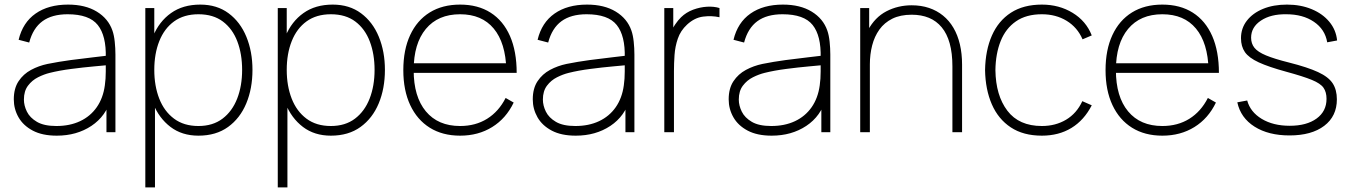

<svg xmlns="http://www.w3.org/2000/svg" viewBox="-20 -575 5875 835"><path d="M227 15Q164 15 122.5 -7Q81 -29 60.5 -65Q40 -101 40 -143Q40 -190.5 60.8 -221.8Q81.5 -253 115 -271Q148.5 -289 187 -297Q234 -306.5 287.8 -313.8Q341.5 -321 387 -326Q432.5 -331 455 -334L440 -324Q442.5 -419.5 405.2 -466.2Q368 -513 274 -513Q206 -513 164.8 -482.8Q123.5 -452.5 107 -390L61 -402Q79 -477 134.8 -516Q190.5 -555 276 -555Q351 -555 401 -524.5Q451 -494 469 -442Q476 -422 479 -393.5Q482 -365 482 -338V0H443V-148L463 -147Q441.5 -70 377.5 -27.5Q313.5 15 227 15ZM225 -27Q283.5 -27 328.2 -48Q373 -69 400.8 -108.8Q428.5 -148.5 436 -204Q440 -232 440 -264Q440 -296 440 -310L462 -293Q435.5 -290.5 388.8 -286.2Q342 -282 290 -275.2Q238 -268.5 196 -258Q171.5 -252 145.5 -239Q119.5 -226 101.8 -202.5Q84 -179 84 -142Q84 -116 97 -89.5Q110 -63 140.8 -45Q171.5 -27 225 -27Z M843 15Q771.5 15 721.5 -23Q671.5 -61 645.2 -125.8Q619 -190.5 619 -271Q619 -353 645.5 -417.2Q672 -481.5 723.8 -518.2Q775.5 -555 851 -555Q923.5 -555 974.2 -517.2Q1025 -479.5 1051.5 -415Q1078 -350.5 1078 -271Q1078 -190 1051 -125.2Q1024 -60.5 971.8 -22.8Q919.5 15 843 15ZM654 240H612V-540H651V-115H654ZM843 -27Q905.5 -27 947.8 -59Q990 -91 1011.5 -146.2Q1033 -201.5 1033 -271Q1033 -340 1012.2 -394.8Q991.5 -449.5 949.5 -481.2Q907.5 -513 843 -513Q780 -513 737.2 -482Q694.5 -451 672.8 -396.2Q651 -341.5 651 -271Q651 -201.5 672.5 -146.2Q694 -91 736.8 -59Q779.5 -27 843 -27Z M1419 15Q1347.5 15 1297.5 -23Q1247.5 -61 1221.2 -125.8Q1195 -190.5 1195 -271Q1195 -353 1221.5 -417.2Q1248 -481.5 1299.8 -518.2Q1351.5 -555 1427 -555Q1499.5 -555 1550.2 -517.2Q1601 -479.5 1627.5 -415Q1654 -350.5 1654 -271Q1654 -190 1627 -125.2Q1600 -60.5 1547.8 -22.8Q1495.5 15 1419 15ZM1230 240H1188V-540H1227V-115H1230ZM1419 -27Q1481.5 -27 1523.8 -59Q1566 -91 1587.5 -146.2Q1609 -201.5 1609 -271Q1609 -340 1588.2 -394.8Q1567.5 -449.5 1525.5 -481.2Q1483.5 -513 1419 -513Q1356 -513 1313.2 -482Q1270.5 -451 1248.8 -396.2Q1227 -341.5 1227 -271Q1227 -201.5 1248.5 -146.2Q1270 -91 1312.8 -59Q1355.5 -27 1419 -27Z M1981 15Q1904.5 15 1849.2 -19.5Q1794 -54 1764 -118Q1734 -182 1734 -270Q1734 -358.5 1763.8 -422.5Q1793.5 -486.5 1848.8 -520.8Q1904 -555 1981 -555Q2058.5 -555 2113.5 -520Q2168.5 -485 2197.8 -418.5Q2227 -352 2227 -258H2182V-272Q2179 -388.5 2127.2 -450.8Q2075.5 -513 1981 -513Q1885 -513 1832 -449.2Q1779 -385.5 1779 -270Q1779 -154.5 1832 -90.8Q1885 -27 1981 -27Q2048 -27 2098.5 -58.5Q2149 -90 2179 -149L2214 -129Q2181 -60 2120.5 -22.5Q2060 15 1981 15ZM2201 -258H1761V-300H2201Z M2484 15Q2421 15 2379.5 -7Q2338 -29 2317.5 -65Q2297 -101 2297 -143Q2297 -190.5 2317.8 -221.8Q2338.5 -253 2372 -271Q2405.5 -289 2444 -297Q2491 -306.5 2544.8 -313.8Q2598.5 -321 2644 -326Q2689.5 -331 2712 -334L2697 -324Q2699.5 -419.5 2662.2 -466.2Q2625 -513 2531 -513Q2463 -513 2421.8 -482.8Q2380.5 -452.5 2364 -390L2318 -402Q2336 -477 2391.8 -516Q2447.5 -555 2533 -555Q2608 -555 2658 -524.5Q2708 -494 2726 -442Q2733 -422 2736 -393.5Q2739 -365 2739 -338V0H2700V-148L2720 -147Q2698.5 -70 2634.5 -27.5Q2570.5 15 2484 15ZM2482 -27Q2540.5 -27 2585.2 -48Q2630 -69 2657.8 -108.8Q2685.5 -148.5 2693 -204Q2697 -232 2697 -264Q2697 -296 2697 -310L2719 -293Q2692.5 -290.5 2645.8 -286.2Q2599 -282 2547 -275.2Q2495 -268.5 2453 -258Q2428.5 -252 2402.5 -239Q2376.5 -226 2358.8 -202.5Q2341 -179 2341 -142Q2341 -116 2354 -89.5Q2367 -63 2397.8 -45Q2428.5 -27 2482 -27Z M2911 0H2869V-540H2908V-411L2895 -428Q2903.5 -450 2916.5 -469Q2929.5 -488 2942 -500Q2964 -521.5 2994.2 -532.8Q3024.5 -544 3055 -545.8Q3085.5 -547.5 3109 -540V-500Q3075.5 -507.5 3038 -502.8Q3000.5 -498 2968 -468Q2939.5 -441.5 2927.8 -407Q2916 -372.5 2913.5 -335.8Q2911 -299 2911 -266Z M3336 15Q3273 15 3231.5 -7Q3190 -29 3169.5 -65Q3149 -101 3149 -143Q3149 -190.5 3169.8 -221.8Q3190.5 -253 3224 -271Q3257.5 -289 3296 -297Q3343 -306.5 3396.8 -313.8Q3450.5 -321 3496 -326Q3541.5 -331 3564 -334L3549 -324Q3551.5 -419.5 3514.2 -466.2Q3477 -513 3383 -513Q3315 -513 3273.8 -482.8Q3232.5 -452.5 3216 -390L3170 -402Q3188 -477 3243.8 -516Q3299.5 -555 3385 -555Q3460 -555 3510 -524.5Q3560 -494 3578 -442Q3585 -422 3588 -393.5Q3591 -365 3591 -338V0H3552V-148L3572 -147Q3550.5 -70 3486.5 -27.5Q3422.5 15 3336 15ZM3334 -27Q3392.5 -27 3437.2 -48Q3482 -69 3509.8 -108.8Q3537.5 -148.5 3545 -204Q3549 -232 3549 -264Q3549 -296 3549 -310L3571 -293Q3544.5 -290.5 3497.8 -286.2Q3451 -282 3399 -275.2Q3347 -268.5 3305 -258Q3280.5 -252 3254.5 -239Q3228.5 -226 3210.8 -202.5Q3193 -179 3193 -142Q3193 -116 3206 -89.5Q3219 -63 3249.8 -45Q3280.5 -27 3334 -27Z M4164 0H4122V-286Q4122 -344 4110.2 -386.2Q4098.5 -428.5 4075.5 -456.2Q4052.5 -484 4019.8 -497.5Q3987 -511 3945 -511Q3895.5 -511 3860.8 -493.8Q3826 -476.5 3804.5 -446.5Q3783 -416.5 3773 -377.5Q3763 -338.5 3763 -295L3724 -294Q3724 -386.5 3754.5 -443.2Q3785 -500 3835.2 -526Q3885.5 -552 3945 -552Q3986 -552 4020.2 -540.5Q4054.5 -529 4081.2 -507.2Q4108 -485.5 4126.5 -454Q4145 -422.5 4154.5 -382.2Q4164 -342 4164 -294ZM3763 0H3721V-540H3760V-430H3763Z M4511 15Q4430.5 15 4376 -21Q4321.5 -57 4293.5 -121.2Q4265.5 -185.5 4264 -270Q4265.5 -356.5 4293.8 -420.5Q4322 -484.5 4376.5 -519.8Q4431 -555 4511 -555Q4586 -555 4644.8 -519.2Q4703.5 -483.5 4728 -421L4688 -404Q4665.5 -456 4618.8 -484.5Q4572 -513 4511 -513Q4443 -513 4398.5 -482.2Q4354 -451.5 4332 -396.8Q4310 -342 4309 -270Q4310.5 -160 4361 -93.5Q4411.5 -27 4511 -27Q4570.5 -27 4616.5 -54.5Q4662.5 -82 4687 -135L4728 -117Q4694.5 -52 4639.5 -18.5Q4584.5 15 4511 15Z M5035 15Q4958.5 15 4903.2 -19.5Q4848 -54 4818 -118Q4788 -182 4788 -270Q4788 -358.5 4817.8 -422.5Q4847.5 -486.5 4902.8 -520.8Q4958 -555 5035 -555Q5112.5 -555 5167.5 -520Q5222.5 -485 5251.8 -418.5Q5281 -352 5281 -258H5236V-272Q5233 -388.5 5181.2 -450.8Q5129.5 -513 5035 -513Q4939 -513 4886 -449.2Q4833 -385.5 4833 -270Q4833 -154.5 4886 -90.8Q4939 -27 5035 -27Q5102 -27 5152.5 -58.5Q5203 -90 5233 -149L5268 -129Q5235 -60 5174.5 -22.5Q5114 15 5035 15ZM5255 -258H4815V-300H5255Z M5588 14Q5496.5 14 5436 -24.2Q5375.5 -62.5 5361 -130L5404 -138Q5417.5 -88 5467.2 -58Q5517 -28 5589 -28Q5662.5 -28 5705.8 -59.5Q5749 -91 5749 -145Q5749 -174.5 5736 -193.2Q5723 -212 5685.2 -227.5Q5647.5 -243 5574 -263Q5497 -284 5454.2 -303.8Q5411.5 -323.5 5394.2 -348.2Q5377 -373 5377 -409Q5377 -452 5402.5 -485Q5428 -518 5473 -536.5Q5518 -555 5577 -555Q5636.5 -555 5684.2 -535.2Q5732 -515.5 5761.2 -480.2Q5790.5 -445 5795 -399L5752 -391Q5742.5 -447.5 5694.2 -480.2Q5646 -513 5574 -513Q5506.5 -514 5463.8 -485.5Q5421 -457 5421 -411Q5421 -385.5 5435.5 -367.2Q5450 -349 5486 -334Q5522 -319 5586 -303Q5667 -282.5 5712.2 -261.5Q5757.5 -240.5 5775.8 -212.5Q5794 -184.5 5794 -143Q5794 -69.5 5739 -27.8Q5684 14 5588 14Z"/></svg>

Font: Manrope Variable Light
Style: Regular
Weight: 200
Designer: Mikhail Sharanda
Foundry: Mikhail Sharanda
Version: Version 4.505